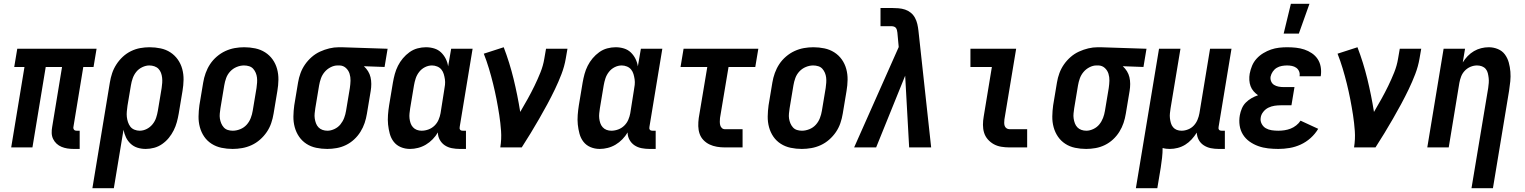

<svg xmlns="http://www.w3.org/2000/svg" viewBox="-20 -777 8040 1012"><path d="M368 8Q351 8 335 5.5Q319 3 304.5 -3Q290 -9 278.5 -19.5Q267 -30 260 -44.5Q253 -59 252.5 -75.5Q252 -92 255 -108L307 -424H221L151 0H39L109 -424H55L71 -520H489L473 -424H419L367 -108Q366 -104 367 -100Q368 -96 370.5 -93Q373 -90 376.5 -89Q380 -88 384 -88H400V8Z M467 215 559 -342Q563 -367 571 -391Q579 -415 593.5 -437.5Q608 -460 627.5 -478Q647 -496 670.5 -507.5Q694 -519 719 -523.5Q744 -528 768 -528Q798 -528 826.5 -522Q855 -516 878 -501Q901 -486 917 -463.5Q933 -441 940.5 -413.5Q948 -386 947.5 -356.5Q947 -327 942 -298L922 -178Q918 -155 912 -133Q906 -111 895.5 -90Q885 -69 870 -50.5Q855 -32 835 -18Q815 -4 792.5 2Q770 8 748 8Q725 8 704.5 1.5Q684 -5 668.5 -19.5Q653 -34 644 -53Q635 -72 631 -93L580 215ZM716 -88Q735 -88 753 -97Q771 -106 784 -122Q797 -138 803 -156.5Q809 -175 812 -193L832 -313Q834 -327 835 -340.5Q836 -354 834.5 -367.5Q833 -381 828.5 -393Q824 -405 815.5 -414Q807 -423 794 -427.5Q781 -432 767 -432Q749 -432 730 -423Q711 -414 698.5 -398.5Q686 -383 679.5 -364.5Q673 -346 670 -327L652 -220Q650 -205 648.5 -190Q647 -175 648.5 -161Q650 -147 654.5 -133.5Q659 -120 667 -109.5Q675 -99 688.5 -93.5Q702 -88 716 -88Z M1206 8Q1176 8 1147.5 2Q1119 -4 1095.5 -19Q1072 -34 1056.5 -56.5Q1041 -79 1033.5 -106.5Q1026 -134 1026.5 -163.5Q1027 -193 1031 -222L1051 -342Q1055 -367 1064 -392Q1073 -417 1087.5 -439Q1102 -461 1123 -479Q1144 -497 1168 -508Q1192 -519 1217 -523.5Q1242 -528 1267 -528Q1297 -528 1325.5 -522Q1354 -516 1377.5 -501Q1401 -486 1417 -463.5Q1433 -441 1440.5 -413.5Q1448 -386 1447.5 -356.5Q1447 -327 1442 -298L1422 -178Q1418 -153 1409.5 -128Q1401 -103 1386 -81Q1371 -59 1350.5 -41Q1330 -23 1306 -12Q1282 -1 1256.5 3.5Q1231 8 1206 8ZM1207 -88Q1226 -88 1246 -96Q1266 -104 1280 -119.5Q1294 -135 1301.5 -154.5Q1309 -174 1312 -193L1332 -313Q1334 -327 1335 -341Q1336 -355 1334.5 -368Q1333 -381 1328 -393Q1323 -405 1314.5 -414.5Q1306 -424 1293 -428Q1280 -432 1266 -432Q1247 -432 1227.5 -424Q1208 -416 1193.5 -400.5Q1179 -385 1172 -365.5Q1165 -346 1162 -327L1142 -207Q1140 -193 1138.5 -179Q1137 -165 1139 -152Q1141 -139 1146 -127Q1151 -115 1159.5 -105.5Q1168 -96 1180.5 -92Q1193 -88 1207 -88Z M1705 8Q1675 8 1646.5 2Q1618 -4 1595 -19Q1572 -34 1556.5 -56.5Q1541 -79 1533.5 -106.5Q1526 -134 1526.5 -163.5Q1527 -193 1531 -222L1551 -342Q1555 -367 1564 -391.5Q1573 -416 1588 -437.5Q1603 -459 1623 -476.5Q1643 -494 1667 -505Q1691 -516 1716 -522Q1741 -528 1766 -528H1781L2023 -520L2007 -424L1898 -428Q1911 -416 1920 -401.5Q1929 -387 1933 -370Q1937 -353 1937 -334.5Q1937 -316 1934 -298L1914 -178Q1910 -153 1902 -129Q1894 -105 1880 -82.5Q1866 -60 1846.5 -42Q1827 -24 1803.5 -12.5Q1780 -1 1754.5 3.5Q1729 8 1705 8ZM1706 -88Q1724 -88 1743 -97Q1762 -106 1774.5 -121.5Q1787 -137 1794 -155.5Q1801 -174 1804 -193L1824 -313Q1827 -333 1827.5 -352Q1828 -371 1822.5 -388.5Q1817 -406 1803.5 -418.5Q1790 -431 1771 -432H1759Q1741 -432 1722.5 -422.5Q1704 -413 1691 -397.5Q1678 -382 1671.5 -363.5Q1665 -345 1662 -327L1642 -207Q1640 -193 1638.5 -179.5Q1637 -166 1639 -152.5Q1641 -139 1645.5 -127Q1650 -115 1658.5 -106Q1667 -97 1679.5 -92.5Q1692 -88 1706 -88Z M2141 8Q2115 8 2092.5 -1.5Q2070 -11 2055.5 -29.5Q2041 -48 2034.5 -72Q2028 -96 2025.5 -120.5Q2023 -145 2025 -171Q2027 -197 2031 -222L2051 -342Q2055 -365 2061 -387Q2067 -409 2077.5 -430Q2088 -451 2103.5 -469.5Q2119 -488 2138.5 -502Q2158 -516 2180.5 -522Q2203 -528 2225 -528Q2248 -528 2269 -521.5Q2290 -515 2305 -500.5Q2320 -486 2329.5 -467Q2339 -448 2342 -427L2358 -520H2471L2403 -108Q2402 -104 2402.5 -100Q2403 -96 2405.5 -93Q2408 -90 2411.5 -89Q2415 -88 2419 -88H2436V8H2403Q2382 8 2361.5 4Q2341 0 2324.5 -11Q2308 -22 2298 -40Q2288 -58 2288 -79Q2277 -60 2260.5 -43Q2244 -26 2224.5 -14.5Q2205 -3 2183.5 2.5Q2162 8 2141 8ZM2202 -88Q2220 -88 2238 -94.5Q2256 -101 2270 -114.5Q2284 -128 2291.5 -145.5Q2299 -163 2302 -180L2321 -300Q2324 -315 2325.5 -330Q2327 -345 2325 -359Q2323 -373 2319 -386.5Q2315 -400 2306.5 -410.5Q2298 -421 2284.5 -426.5Q2271 -432 2257 -432Q2238 -432 2220 -423Q2202 -414 2189.5 -398Q2177 -382 2171 -363.5Q2165 -345 2162 -327L2142 -207Q2140 -193 2138.5 -179.5Q2137 -166 2138.5 -153Q2140 -140 2144 -128Q2148 -116 2156.5 -106.5Q2165 -97 2177 -92.5Q2189 -88 2202 -88Z M2617 0Q2624 -44 2621 -86.5Q2618 -129 2611.5 -171Q2605 -213 2597 -254Q2589 -295 2579 -335.5Q2569 -376 2557 -416Q2545 -456 2530 -494L2635 -528Q2666 -447 2687 -361Q2708 -275 2722 -187Q2742 -221 2761 -255Q2780 -289 2797 -324Q2814 -359 2828.5 -395Q2843 -431 2849 -468L2858 -520H2971L2962 -468Q2955 -427 2939.5 -386.5Q2924 -346 2905 -306.5Q2886 -267 2865 -228Q2844 -189 2822 -151Q2800 -113 2777 -75Q2754 -37 2730 0Z M3141 8Q3115 8 3092.5 -1.5Q3070 -11 3055.5 -29.5Q3041 -48 3034.5 -72Q3028 -96 3025.5 -120.5Q3023 -145 3025 -171Q3027 -197 3031 -222L3051 -342Q3055 -365 3061 -387Q3067 -409 3077.5 -430Q3088 -451 3103.5 -469.5Q3119 -488 3138.5 -502Q3158 -516 3180.5 -522Q3203 -528 3225 -528Q3248 -528 3269 -521.5Q3290 -515 3305 -500.5Q3320 -486 3329.5 -467Q3339 -448 3342 -427L3358 -520H3471L3403 -108Q3402 -104 3402.5 -100Q3403 -96 3405.5 -93Q3408 -90 3411.5 -89Q3415 -88 3419 -88H3436V8H3403Q3382 8 3361.5 4Q3341 0 3324.5 -11Q3308 -22 3298 -40Q3288 -58 3288 -79Q3277 -60 3260.5 -43Q3244 -26 3224.5 -14.5Q3205 -3 3183.5 2.5Q3162 8 3141 8ZM3202 -88Q3220 -88 3238 -94.5Q3256 -101 3270 -114.5Q3284 -128 3291.5 -145.5Q3299 -163 3302 -180L3321 -300Q3324 -315 3325.5 -330Q3327 -345 3325 -359Q3323 -373 3319 -386.5Q3315 -400 3306.5 -410.5Q3298 -421 3284.5 -426.5Q3271 -432 3257 -432Q3238 -432 3220 -423Q3202 -414 3189.5 -398Q3177 -382 3171 -363.5Q3165 -345 3162 -327L3142 -207Q3140 -193 3138.5 -179.5Q3137 -166 3138.5 -153Q3140 -140 3144 -128Q3148 -116 3156.5 -106.5Q3165 -97 3177 -92.5Q3189 -88 3202 -88Z M3800 0Q3779 0 3758.5 -3.5Q3738 -7 3720 -15.5Q3702 -24 3688 -38.5Q3674 -53 3667.5 -72Q3661 -91 3660.5 -112Q3660 -133 3663 -155L3708 -424H3567L3583 -520H3977L3961 -424H3820L3775 -155Q3774 -145 3774 -135.5Q3774 -126 3776 -117.5Q3778 -109 3784.5 -102.5Q3791 -96 3801 -96H3894V0Z M4206 8Q4176 8 4147.5 2Q4119 -4 4095.5 -19Q4072 -34 4056.5 -56.5Q4041 -79 4033.5 -106.5Q4026 -134 4026.5 -163.5Q4027 -193 4031 -222L4051 -342Q4055 -367 4064 -392Q4073 -417 4087.5 -439Q4102 -461 4123 -479Q4144 -497 4168 -508Q4192 -519 4217 -523.5Q4242 -528 4267 -528Q4297 -528 4325.5 -522Q4354 -516 4377.5 -501Q4401 -486 4417 -463.5Q4433 -441 4440.5 -413.5Q4448 -386 4447.5 -356.5Q4447 -327 4442 -298L4422 -178Q4418 -153 4409.5 -128Q4401 -103 4386 -81Q4371 -59 4350.5 -41Q4330 -23 4306 -12Q4282 -1 4256.5 3.5Q4231 8 4206 8ZM4207 -88Q4226 -88 4246 -96Q4266 -104 4280 -119.5Q4294 -135 4301.5 -154.5Q4309 -174 4312 -193L4332 -313Q4334 -327 4335 -341Q4336 -355 4334.5 -368Q4333 -381 4328 -393Q4323 -405 4314.5 -414.5Q4306 -424 4293 -428Q4280 -432 4266 -432Q4247 -432 4227.5 -424Q4208 -416 4193.5 -400.5Q4179 -385 4172 -365.5Q4165 -346 4162 -327L4142 -207Q4140 -193 4138.5 -179Q4137 -165 4139 -152Q4141 -139 4146 -127Q4151 -115 4159.5 -105.5Q4168 -96 4180.5 -92Q4193 -88 4207 -88Z M4482 0 4717 -529 4710 -605Q4709 -612 4707.5 -618.5Q4706 -625 4702 -630Q4698 -635 4691.5 -637Q4685 -639 4678 -639H4621V-735H4678Q4696 -735 4715 -733.5Q4734 -732 4750.5 -726.5Q4767 -721 4780.5 -710Q4794 -699 4802.5 -683.5Q4811 -668 4815 -650.5Q4819 -633 4821 -615L4888 0H4772L4751 -378L4598 0Z M5300 0Q5279 0 5257.5 -3.5Q5236 -7 5218 -17Q5200 -27 5186.5 -42.5Q5173 -58 5167 -77.5Q5161 -97 5161 -119Q5161 -141 5165 -163L5208 -424H5095V-520H5336L5274 -147Q5273 -138 5273 -129.5Q5273 -121 5275.5 -113.5Q5278 -106 5285 -101Q5292 -96 5301 -96H5394V0Z M5705 8Q5675 8 5646.5 2Q5618 -4 5595 -19Q5572 -34 5556.5 -56.5Q5541 -79 5533.5 -106.5Q5526 -134 5526.5 -163.5Q5527 -193 5531 -222L5551 -342Q5555 -367 5564 -391.5Q5573 -416 5588 -437.5Q5603 -459 5623 -476.5Q5643 -494 5667 -505Q5691 -516 5716 -522Q5741 -528 5766 -528H5781L6023 -520L6007 -424L5898 -428Q5911 -416 5920 -401.5Q5929 -387 5933 -370Q5937 -353 5937 -334.5Q5937 -316 5934 -298L5914 -178Q5910 -153 5902 -129Q5894 -105 5880 -82.5Q5866 -60 5846.5 -42Q5827 -24 5803.5 -12.5Q5780 -1 5754.5 3.5Q5729 8 5705 8ZM5706 -88Q5724 -88 5743 -97Q5762 -106 5774.5 -121.5Q5787 -137 5794 -155.5Q5801 -174 5804 -193L5824 -313Q5827 -333 5827.5 -352Q5828 -371 5822.5 -388.5Q5817 -406 5803.5 -418.5Q5790 -431 5771 -432H5759Q5741 -432 5722.5 -422.5Q5704 -413 5691 -397.5Q5678 -382 5671.5 -363.5Q5665 -345 5662 -327L5642 -207Q5640 -193 5638.5 -179.5Q5637 -166 5639 -152.5Q5641 -139 5645.5 -127Q5650 -115 5658.5 -106Q5667 -97 5679.5 -92.5Q5692 -88 5706 -88Z M5967 215 6089 -520H6202L6150 -207Q6148 -193 6146.5 -180Q6145 -167 6146.5 -154Q6148 -141 6151.5 -128.5Q6155 -116 6163 -106.5Q6171 -97 6182.5 -92.5Q6194 -88 6208 -88Q6225 -88 6242.5 -95Q6260 -102 6272.5 -115.5Q6285 -129 6292 -146Q6299 -163 6302 -180L6358 -520H6471L6403 -108Q6402 -104 6402.5 -100Q6403 -96 6405.5 -93Q6408 -90 6411.5 -89Q6415 -88 6419 -88H6436V8H6403Q6382 8 6362 4Q6342 0 6325 -11Q6308 -22 6298.5 -39.5Q6289 -57 6288 -78Q6276 -59 6261 -42.5Q6246 -26 6227.5 -14.5Q6209 -3 6188 2.5Q6167 8 6146 8Q6136 8 6127 7Q6118 6 6108 3Q6108 29 6105 55Q6102 81 6098 107L6080 215Z M6746 -600 6784 -757H6882L6826 -600ZM6718 8Q6691 8 6664 5Q6637 2 6612 -7Q6587 -16 6566 -31Q6545 -46 6531.5 -67.5Q6518 -89 6514 -115.5Q6510 -142 6515 -170Q6518 -187 6525.5 -205Q6533 -223 6546.5 -236.5Q6560 -250 6576.5 -259.5Q6593 -269 6611 -275Q6598 -284 6587.5 -296Q6577 -308 6571.5 -323Q6566 -338 6565 -355Q6564 -372 6567 -389Q6571 -410 6579.5 -430.5Q6588 -451 6603.5 -468Q6619 -485 6639 -497Q6659 -509 6679.5 -516Q6700 -523 6721.5 -525.5Q6743 -528 6764 -528Q6788 -528 6811 -525.5Q6834 -523 6855 -516Q6876 -509 6894.5 -496.5Q6913 -484 6925 -466Q6937 -448 6941 -425.5Q6945 -403 6942 -380L6941 -375H6830V-377Q6832 -390 6827 -401.5Q6822 -413 6812 -420Q6802 -427 6789.5 -429.5Q6777 -432 6764 -432Q6751 -432 6736.5 -429.5Q6722 -427 6709.5 -419.5Q6697 -412 6688.5 -399.5Q6680 -387 6677 -373Q6675 -360 6680 -348Q6685 -336 6695.5 -329.5Q6706 -323 6719 -320.5Q6732 -318 6746 -318H6803L6787 -222H6730Q6714 -222 6697.5 -219.5Q6681 -217 6665.5 -209.5Q6650 -202 6638.5 -187.5Q6627 -173 6625 -157Q6622 -140 6630 -124.5Q6638 -109 6652 -101Q6666 -93 6683 -90.5Q6700 -88 6718 -88Q6734 -88 6750.5 -90.5Q6767 -93 6782.5 -99Q6798 -105 6812 -116Q6826 -127 6835 -141L6928 -98Q6912 -71 6888 -49.5Q6864 -28 6835.5 -15Q6807 -2 6777 3Q6747 8 6718 8Z M7117 0Q7124 -44 7121 -86.5Q7118 -129 7111.5 -171Q7105 -213 7097 -254Q7089 -295 7079 -335.5Q7069 -376 7057 -416Q7045 -456 7030 -494L7135 -528Q7166 -447 7187 -361Q7208 -275 7222 -187Q7242 -221 7261 -255Q7280 -289 7297 -324Q7314 -359 7328.5 -395Q7343 -431 7349 -468L7358 -520H7471L7462 -468Q7455 -427 7439.5 -386.5Q7424 -346 7405 -306.5Q7386 -267 7365 -228Q7344 -189 7322 -151Q7300 -113 7277 -75Q7254 -37 7230 0Z M7736 215 7824 -313Q7826 -327 7827 -340Q7828 -353 7826.5 -366Q7825 -379 7822 -391.5Q7819 -404 7811 -413.5Q7803 -423 7791 -427.5Q7779 -432 7765 -432Q7748 -432 7731 -425Q7714 -418 7701 -404.5Q7688 -391 7681.5 -374Q7675 -357 7672 -340L7616 0H7503L7589 -520H7702L7690 -448Q7701 -466 7716 -481.5Q7731 -497 7749 -507.5Q7767 -518 7787 -523Q7807 -528 7827 -528Q7852 -528 7875 -518.5Q7898 -509 7912 -490Q7926 -471 7932.5 -447.5Q7939 -424 7941 -399Q7943 -374 7940.5 -348.5Q7938 -323 7934 -298L7849 215Z"/></svg>

Font: Iosevka SS18
Style: Bold Italic
Weight: 700
Italic angle: -9°
Monospace: yes
Designer: Belleve Invis
Foundry: Belleve Invis
Version: Version 25.1.1; ttfautohint (v1.8.4)